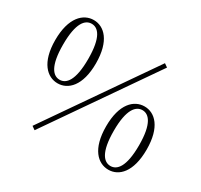

<svg xmlns="http://www.w3.org/2000/svg" viewBox="-156 -936 1219 1165"><g transform="rotate(30 453.0 -353.5)"><path d="M189 -290C262 -290 331 -354 331 -511C331 -669 262 -733 189 -733C116 -733 46 -669 46 -511C46 -354 116 -290 189 -290ZM189 -315C144 -315 101 -358 101 -511C101 -664 144 -707 189 -707C234 -707 277 -664 277 -511C277 -358 234 -315 189 -315ZM718 10C791 10 859 -54 859 -212C859 -369 791 -433 718 -433C644 -433 575 -369 575 -212C575 -54 644 10 718 10ZM718 -16C673 -16 629 -58 629 -212C629 -364 673 -407 718 -407C762 -407 806 -364 806 -212C806 -58 762 -16 718 -16ZM211 26 717 -705 693 -722 187 9Z"/></g></svg>

Font: Source Han Serif CN VF
Style: Regular
Weight: 250
Designer: Ryoko NISHIZUKA 西塚涼子 (kana & ideographs); Frank Grießhammer (Latin, Greek & Cyrillic); Wenlong ZHANG 张文龙 (bopomofo); San
Foundry: Adobe
Version: Version 2.002;hotconv 1.1.0;makeotfexe 2.6.0